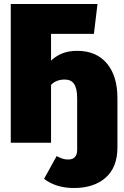

<svg xmlns="http://www.w3.org/2000/svg" viewBox="-20 -716 624 963"><path d="M569 -223V23Q569 123 510 175Q451 227 351 227Q261 227 201 181L264 67Q282 76 294 80Q306 84 323 84Q344 84 355.5 72Q367 60 367 36V-223Q367 -272 352 -294.5Q337 -317 305 -317Q261 -317 236 -290V0H34V-696H469L451 -546H236V-412Q263 -437 294.5 -449Q326 -461 367 -461Q463 -461 516 -398Q569 -335 569 -223Z"/></svg>

Font: Fira Sans Condensed Black
Style: Regular
Weight: 900
Width: 3
Designer: Carrois Corporate & Edenspiekermann AG
Foundry: Carrois Corporate GbR & Edenspiekermann AG
Version: Version 4.203